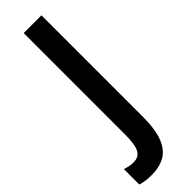

<svg xmlns="http://www.w3.org/2000/svg" viewBox="-363 -716 925 925"><g transform="rotate(-45 99.0 -254.0)"><path d="M18 206Q-1 206 -19.5 203.5Q-38 201 -55 196V91Q-42 95 -28.5 98Q-15 101 1 101Q37 101 52 73.5Q67 46 67 -24V-714H188V-23Q188 63 168 113.5Q148 164 110.5 185Q73 206 18 206Z"/></g></svg>

Font: Noto Sans Bengali ExtraCondensed SemiBold
Style: Regular
Weight: 600
Width: 2
Designer: Joana Ranito - Universal Thirst; Jelle Bosma - Monotype Design Team
Foundry: Universal Thirst ehf.
Version: Version 3.000; ttfautohint (v1.8.4.7-5d5b)